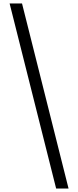

<svg xmlns="http://www.w3.org/2000/svg" viewBox="-20 -819 447 1098"><path d="M372 259H301L35 -799H106Z"/></svg>

Font: Noto Serif Sinhala SemiCondensed SemiBold
Style: Regular
Weight: 600
Width: 4
Designer: Jelle Bosma - Monotype Design Team
Foundry: Monotype Imaging Inc.
Version: Version 2.007; ttfautohint (v1.8.4.7-5d5b)